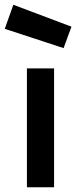

<svg xmlns="http://www.w3.org/2000/svg" viewBox="-37 -786 320 806"><path d="M76 0H190V-499H76ZM19 -766 -17 -665 230 -584 263 -674Z"/></svg>

Font: TitilliumText22L
Style: 800 wt
Weight: 800
Designer: Campivisivi
Foundry: Campivisivi
Version: 1.000